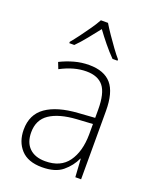

<svg xmlns="http://www.w3.org/2000/svg" viewBox="-144 -846 756 939"><g transform="rotate(20 234.0 -377.0)"><path d="M238 -539Q316 -539 353.5 -495.5Q391 -452 391 -355V0H361L355 -94H353Q334 -52 296.5 -21Q259 10 190 10Q117 10 80.5 -30Q44 -70 44 -133Q44 -212 102 -252.5Q160 -293 267 -300L353 -306V-349Q353 -434 324.5 -469.5Q296 -505 236 -505Q204 -505 171 -496Q138 -487 102 -468L89 -501Q123 -518 160.5 -528.5Q198 -539 238 -539ZM270 -269Q180 -263 131.5 -230.5Q83 -198 83 -133Q83 -80 112.5 -51.5Q142 -23 195 -23Q275 -23 313.5 -76.5Q352 -130 353 -219V-274ZM253 -764Q266 -742 285.5 -713.5Q305 -685 325 -657.5Q345 -630 360 -613V-606H334Q309 -631 282.5 -663.5Q256 -696 235 -725Q213 -697 186.5 -664Q160 -631 135 -606H109V-613Q125 -632 145.5 -659.5Q166 -687 185 -714.5Q204 -742 216 -764Z"/></g></svg>

Font: Noto Sans Kannada SemiCondensed ExtraLight
Style: Regular
Weight: 200
Width: 4
Designer: Jelle Bosma - Monotype Design Team
Foundry: Monotype Imaging Inc.
Version: Version 2.005; ttfautohint (v1.8.4.7-5d5b)